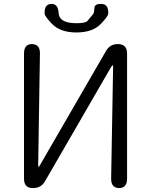

<svg xmlns="http://www.w3.org/2000/svg" viewBox="-20 -956 768 976"><path d="M146 0Q102 0 102 -48V-684Q102 -732 143 -732Q184 -731 183 -683L174 -113Q174 -108 176 -108Q178 -108 184 -118L519 -697Q539 -732 579 -732Q626 -732 626 -684V-48Q626 0 585 0Q544 -1 545 -49L555 -619Q555 -624 552.5 -624Q550 -624 544 -614L209 -35Q189 0 149 0ZM243 -836Q208 -873 207 -886Q204 -934 240 -936Q275 -938 278 -890Q281 -838 368 -838Q414 -838 424 -849Q439 -867 454 -885Q459 -892 460 -915Q461 -938 497 -936Q533 -934 530 -886Q529 -873 494 -836Q452 -791 368.5 -791Q285 -791 243 -836Z"/></svg>

Font: Resource Han Rounded KR Normal
Style: Regular
Weight: 350
Designer: Cyano Hao (round all glyphs); Ryoko NISHIZUKA 西塚涼子 (kana, bopomofo & ideographs); Paul D. Hunt (Latin, Greek & Cyrillic)
Foundry: Cyano Hao
Version: 0.990